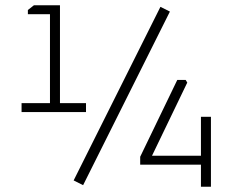

<svg xmlns="http://www.w3.org/2000/svg" viewBox="-20 -710 865 730"><path d="M62 -284V-318H170V-656H86V-672L109 -690H208V-318H307V-284ZM260 -24 590 -684 626 -666 296 -6ZM513 -84V-114L654 -406H686L692 -396L558 -118H744V-266H782V0H744V-84Z"/></svg>

Font: Oxanium ExtraLight
Style: Regular
Weight: 200
Designer: Severin Meyer
Version: Version 2.000